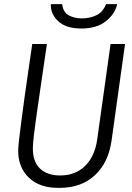

<svg xmlns="http://www.w3.org/2000/svg" viewBox="-20 -899 640 929"><path d="M261 10Q171 10 119.5 -39.5Q68 -89 68 -170Q68 -185 72 -221.5Q76 -258 83 -310.5Q90 -363 98.5 -426Q107 -489 117 -555.5Q127 -622 136 -686H207Q187 -552 174.5 -464.5Q162 -377 154.5 -325Q147 -273 144 -245.5Q141 -218 140 -204Q139 -190 139 -180Q139 -116 174 -83Q209 -50 271 -50Q344 -50 391 -95.5Q438 -141 450 -222L515 -686H585L520 -220Q505 -112 439 -51Q373 10 269 10ZM374 -761Q299 -761 261.5 -796.5Q224 -832 226 -879H281Q285 -840 312.5 -825Q340 -810 376 -810Q414 -810 446 -825Q478 -840 493 -879H547Q537 -832 492.5 -796.5Q448 -761 374 -761Z"/></svg>

Font: Chivo Mono Medium ExtraLight
Style: Italic
Weight: 250
Italic angle: -8.05°
Monospace: yes
Version: Version 1.008